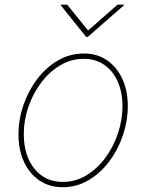

<svg xmlns="http://www.w3.org/2000/svg" viewBox="-20 -780 619 812"><path d="M244.6 11.7Q188.5 11.7 146.5 -16.8Q104.5 -45.4 81.3 -95.7Q58.1 -146 58.1 -210.9Q58.1 -273.4 78.6 -334.2Q99.1 -395 136.5 -444.6Q173.8 -494.1 224.4 -523.9Q274.9 -553.7 335 -553.7Q391.1 -553.7 432.6 -525.1Q474.1 -496.6 497.3 -446.5Q520.5 -396.5 520.5 -331.5Q520.5 -269.5 500 -208.5Q479.5 -147.5 442.4 -97.7Q405.3 -47.9 354.7 -18.1Q304.2 11.7 244.6 11.7ZM245.1 -10.7Q300.3 -10.7 346.4 -39.1Q392.6 -67.4 426.5 -114Q460.4 -160.6 479.2 -217.3Q498 -273.9 498 -330.6Q498 -389.6 478 -434.8Q458 -480 421.1 -505.6Q384.3 -531.2 334.5 -531.2Q281.7 -531.2 235.8 -504.4Q189.9 -477.5 155 -431.6Q120.1 -385.7 100.3 -328.9Q80.6 -272 80.6 -211.9Q80.6 -123 125.2 -66.9Q169.9 -10.7 245.1 -10.7ZM264.2 -760.3 352.5 -650.9 477.1 -760.3H504.4L503.9 -757.3L350.6 -623.5H344.7L237.3 -757.3L237.8 -760.3Z"/></svg>

Font: Inter Thin
Style: Italic
Weight: 250
Italic angle: -9.3988°
Designer: Rasmus Andersson
Foundry: rsms
Version: Version 4.001;git-66647c0bb